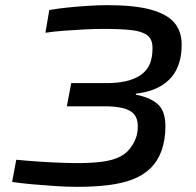

<svg xmlns="http://www.w3.org/2000/svg" viewBox="-20 -716 760 744"><path d="M280 8Q240 8 194 5Q148 2 104 -2Q60 -6 27 -11L43 -97Q84 -93 128 -90Q172 -87 212 -85.5Q252 -84 280 -84Q335 -84 377 -89.5Q419 -95 448 -110.5Q477 -126 493 -154Q502 -167 508 -185.5Q514 -204 514 -227Q514 -269 483.5 -286.5Q453 -304 387 -304H239L256 -394H396Q433 -394 466 -401Q499 -408 524 -424.5Q549 -441 561 -469Q566 -482 568.5 -497Q571 -512 571 -530Q571 -564 550.5 -579.5Q530 -595 488 -599.5Q446 -604 381 -604Q348 -604 307.5 -602Q267 -600 227.5 -597Q188 -594 156 -589L171 -677Q204 -683 243.5 -687Q283 -691 323 -693.5Q363 -696 396 -696Q502 -696 565 -678.5Q628 -661 656 -627.5Q684 -594 684 -543Q684 -512 678 -486.5Q672 -461 661 -441Q641 -405 603 -382.5Q565 -360 506 -353L507 -349Q560 -339 590.5 -313Q621 -287 621 -226Q621 -199 617 -175.5Q613 -152 606 -132Q591 -91 562.5 -63.5Q534 -36 493 -20.5Q452 -5 398.5 1.5Q345 8 280 8Z"/></svg>

Font: Saira Expanded Medium
Style: Italic
Weight: 500
Width: 7
Italic angle: -12°
Designer: Hector Gatti with collaboration of the Omnibus-Type team
Foundry: Omnibus-Type
Version: Version 1.101